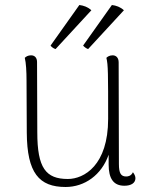

<svg xmlns="http://www.w3.org/2000/svg" viewBox="-20 -735 595 767"><path d="M202 -539 345 -694C331 -707 314 -713 297 -715L182 -553C185 -548 194 -541 202 -539ZM332 -539 475 -694C461 -707 444 -713 427 -715L312 -553C316 -548 325 -541 332 -539ZM511 -47C504 -32 492 -30 484 -30C463 -30 455 -43 455 -80L454 -486C454 -504 444 -514 430 -514C417 -514 409 -508 405 -504C412 -476 412 -441 412 -260C412 -75 316 -20 251 -20C163 -20 129 -64 129 -206L128 -487C128 -504 119 -514 104 -514C92 -514 84 -509 79 -504C84 -484 86 -450 86 -412L87 -205C88 -44 136 12 242 12C318 12 386 -36 414 -117V-78C414 -22 433 7 477 7C504 7 521 -4 521 -23C521 -30 518 -38 511 -47Z"/></svg>

Font: Arima Koshi ExtraLight
Style: Regular
Weight: 275
Designer: Joana Correia and Natanael Gama
Foundry: NDISCOVER
Version: Version 1.019;PS 001.019;hotconv 1.0.88;makeotf.lib2.5.64775